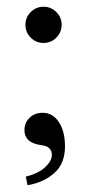

<svg xmlns="http://www.w3.org/2000/svg" viewBox="-20 -426 260 564"><path d="M70.3 -315.4Q54.7 -331.1 54.7 -353Q54.7 -375 70.3 -390.6Q85.9 -406.2 107.9 -406.2Q129.9 -406.2 145.5 -390.6Q161.1 -375 161.1 -353Q161.1 -331.1 145.5 -315.4Q129.9 -299.8 107.9 -299.8Q85.9 -299.8 70.3 -315.4ZM105.5 -94.7Q134.8 -94.7 152.8 -67.6Q170.9 -40.5 170.9 4.4Q170.9 53.7 140.4 81.5Q109.9 109.4 61 118.2L55.7 92.8Q92.3 84 112.3 65.4Q132.3 46.9 132.3 29.3Q132.3 18.1 126.7 11.7Q121.1 5.4 114.3 3.2Q107.4 1 96.2 -0.5Q51.8 -7.8 51.8 -43.9Q51.8 -65.4 66.9 -80.1Q82 -94.7 105.5 -94.7Z"/></svg>

Font: Libertinage
Style: l
Weight: 400
Designer: OSP
Foundry: OSP
Version: Version 1.0; 2008; OFL relea